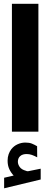

<svg xmlns="http://www.w3.org/2000/svg" viewBox="-20 -702 267 1023"><path d="M52.7 233.4Q38.6 218.3 29.5 199Q20.5 179.7 20.5 154.3Q20.5 135.3 25.9 120.1Q31.2 105 40 93.3Q53.7 75.7 73.7 66.7Q93.8 57.6 114.7 57.6Q136.2 57.6 149.9 63.2Q163.6 68.8 177.7 77.1L178.2 136.2Q163.6 128.4 150.1 123.5Q136.7 118.7 121.6 118.7Q112.8 118.7 103.5 121.1Q94.2 123.5 86.9 130.4Q75.2 141.1 75.2 160.6Q75.7 174.8 85.4 188.2Q95.2 201.7 118.2 208Q120.6 209 122.8 209.7Q125 210.4 127.4 210.4Q129.4 210.4 131.3 210L196.8 196.8V254.4L2 301.3V245.1ZM43.5 -681.6H184.6V-0.5H43.5Z"/></svg>

Font: Vazir Black WOL
Style: Black-WOL
Weight: 900
Designer: Saber Rastikerdar
Foundry: Saber Rastikerdar
Version: Version 30.0.0